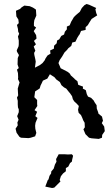

<svg xmlns="http://www.w3.org/2000/svg" viewBox="-20 -694 560 962"><path d="M85 -4 77 -9 63 -29 58 -49 69 -66 67 -80 73 -94 66 -112 74 -132V-146L70 -156L69 -171V-189L65 -205L71 -216L70 -231L69 -250L73 -264L78 -281L70 -298L71 -306L70 -328L65 -345L74 -353L68 -371L69 -403L75 -418L65 -435L64 -442L73 -462L74 -472V-491L70 -511L76 -525L71 -536L70 -549L65 -569L74 -578L72 -596L62 -612L60 -640L80 -649L88 -657L102 -666L129 -663L145 -656L160 -646L162 -616L152 -593L150 -579V-564L161 -556L149 -538L161 -518L163 -501L150 -489L160 -472L149 -461L157 -440L151 -429L152 -419L157 -397L159 -385L155 -355L180 -368L193 -378L204 -392L208 -401L218 -416L233 -425L231 -441L250 -450L251 -465L264 -477L266 -491L277 -497L287 -514L301 -521L305 -535L315 -547V-561L329 -567L337 -586L342 -594L350 -608L361 -619L380 -635L390 -654L403 -668L414 -674L427 -670L462 -654L458 -647L462 -629L467 -617L439 -599L427 -580L420 -568L409 -558V-544L386 -539L379 -522L375 -517L367 -504L358 -485L342 -481L337 -464L322 -452L316 -444L303 -431L292 -412L288 -406L279 -393L273 -378L279 -364L284 -352L300 -344L319 -334L330 -325L335 -316L353 -300L354 -298L368 -287L372 -269L396 -260L395 -250L410 -242L415 -222L421 -210L436 -204L449 -191L455 -180L464 -167L465 -150L472 -131L473 -125L491 -110L496 -89L490 -77L502 -60L505 -37L492 -18L491 -4L475 2L439 -1L426 -4L408 -22L398 -46L405 -56L404 -79L397 -91L392 -104L386 -117L374 -129L371 -144L375 -163L364 -175L352 -186L345 -197L341 -212L330 -228L327 -231L312 -250L301 -256L288 -267L280 -283L262 -296L253 -307L230 -322L217 -300L195 -290L189 -277L183 -265L179 -251L156 -236L152 -207L166 -193V-172L167 -163L153 -142L166 -134L157 -112L168 -103L158 -79L156 -64L157 -49L162 -28L156 -11L134 -4L123 -2ZM252 246 241 248 207 241 211 230 215 220 219 209 223 205 228 187 236 175 237 165 249 151 253 138 255 131 263 116 261 103 267 92 274 79H305L320 80L340 79L346 86L345 92L342 104L340 116L331 123L322 141L310 148V164L296 175L285 189L279 208L283 215Z"/></svg>

Font: Winky Rough Light
Style: Regular
Weight: 300
Designer: Simon Atzbach
Foundry: typofactur
Version: Version 1.206; ttfautohint (v1.8.4.7-5d5b)